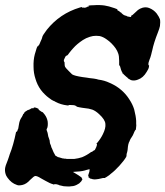

<svg xmlns="http://www.w3.org/2000/svg" viewBox="-30 -693 660 767"><path d="M225 54H226Q225 54 225 54ZM221 53H222Q222 54 221 53ZM458 -400Q457 -402 457 -402Q458 -402 461 -397ZM342 -672Q368 -674 388 -671Q409 -667 416 -664Q427 -661 439 -656L441 -655H439Q437 -655 438 -654Q439 -651 447 -648Q448 -648 447.5 -647Q447 -646 451 -644Q455 -642 455 -642V-641Q455 -641 456.5 -639.5Q458 -638 460 -636.5Q462 -635 464 -633.5Q466 -632 467 -632Q468 -632 470 -631Q474 -629 473 -631L474 -630Q479 -627 483 -626L485 -625L484 -626L483 -628L486 -626Q491 -624 494 -626Q495 -627 493.5 -628.5Q492 -630 494 -630Q498 -631 508 -641Q516 -649 521 -653Q529 -659 539 -662Q553 -666 566 -661Q584 -654 596 -639Q606 -625 609 -616Q610 -612 610 -603.5Q610 -595 609 -589Q607 -579 601 -564Q584 -521 578 -491Q577 -488 576.5 -485.5Q576 -483 574 -475Q571 -463 567 -454Q562 -442 563 -434Q564 -432 564 -432Q564 -432 565 -432Q566 -433 565.5 -431.5Q565 -430 565 -426Q564 -418 556 -406Q542 -382 521 -375Q507 -369 493 -373L481 -380Q482 -381 475 -386Q470 -390 465 -395Q460 -400 457 -406Q453 -414 451.5 -421.5Q450 -429 447 -432L446 -433V-450Q446 -470 442 -480Q436 -499 415 -520Q407 -528 397 -535Q382 -546 368 -549Q362 -550 354 -550Q341 -550 329 -546Q313 -541 301 -533Q277 -517 263 -501Q257 -494 255 -492Q252 -488 247 -482Q240 -472 239 -472Q235 -471 232 -468Q231 -466 228.5 -461Q226 -456 225 -453Q225 -446 227 -446Q228 -446 228 -440Q228 -430 230 -426Q232 -422 244 -410Q255 -399 258 -396Q267 -390 300 -385Q310 -384 315.5 -383Q321 -382 328 -381Q348 -379 356 -377Q358 -376 363 -375Q387 -372 408 -362Q436 -350 456 -332Q474 -316 486 -297Q500 -276 506 -256Q513 -229 514 -210Q514 -200 514 -197Q515 -195 514 -187Q513 -179 513 -178Q513 -177 512.5 -175.5Q512 -174 512 -174Q510 -174 508 -169Q507 -167 506.5 -166Q506 -165 504 -160Q501 -152 496 -145Q491 -138 489 -133Q488 -129 485 -124Q482 -116 481 -107Q480 -92 478 -85Q477 -83 476.5 -81Q476 -79 476 -77Q474 -72 476 -72Q476 -71 474 -66Q466 -52 447.5 -31.5Q429 -11 413 1Q409 4 406 7Q401 11 394 15Q391 16 389 18H388H382Q370 21 364 22Q359 23 352.5 23.5Q346 24 341 23Q336 22 334 21Q332 20 331 21L329 19Q328 20 328 19Q328 16 325 17Q324 17 324 16Q325 11 323 11Q322 11 322 11Q322 7 327 -7Q328 -13 328 -15Q328 -17 327 -17Q325 -17 315 -14Q310 -12 300 -10Q290 -8 277.5 -7.5Q265 -7 263.5 -6.5Q262 -6 263 -5Q264 -4 270 -1Q287 9 293 14Q297 17 297 18Q296 20 299 22L300 24H299Q298 24 297.5 25.5Q297 27 297 27Q298 27 297 27.5Q296 28 296 29Q296 30 294.5 31.5Q293 33 293 33Q293 33 290.5 35.5Q288 38 287 39Q286 40 286 40Q286 40 284 41Q269 51 255 51L247 52Q247 52 243.5 52Q240 52 234 51.5Q228 51 225 51Q212 48 207 47Q204 45 203 45L195 43Q186 42 186 44Q186 45 182 43Q170 40 151 29Q138 22 133 19Q119 10 111 10Q106 10 90 26Q76 42 59 46Q56 47 49 47.5Q42 48 38 46Q26 42 17 35Q8 28 0 17Q-2 14 -5 9Q-11 -4 -10 -18Q-9 -30 1 -53Q4 -61 5.5 -66Q7 -71 9 -77Q16 -94 22.5 -117Q29 -140 34 -165Q35 -167 36.5 -167Q38 -167 39 -169.5Q40 -172 40.5 -174Q41 -176 41 -176Q43 -176 45 -192Q45 -195 47 -203L49 -210L51 -215L53 -219L55 -222Q56 -225 57 -225L60 -231Q60 -231 61.5 -234Q63 -237 62.5 -237Q62 -237 66 -240L68 -244V-245L82 -254L83 -253Q84 -254 83 -254H84L86 -255L89 -256L94 -259Q93 -259 93 -259.5Q93 -260 98 -260.5Q103 -261 105 -261L107 -262L105 -263L103 -264H105Q114 -264 124 -258L126 -257H123Q121 -258 125 -255L128 -252Q139 -244 140 -245Q141 -245 143 -242Q155 -229 159 -214Q161 -208 161 -199Q161 -190 160 -187Q160 -185 159.5 -184Q159 -183 159 -183L156 -176Q156 -173 158 -168.5Q160 -164 161 -158Q162 -148 166 -139Q169 -132 169 -125Q169 -121 171.5 -116Q174 -111 174 -109Q174 -107 175.5 -104Q177 -101 178 -99Q183 -85 191 -72Q193 -69 196 -69Q196 -69 198 -67.5Q200 -66 202 -65H204H205L206 -64H209Q211 -63 212 -62.5Q213 -62 214 -62Q216 -61 221 -60Q223 -60 224 -60Q224 -59 233 -59Q235 -58 237 -58H263H266Q283 -60 298 -65Q317 -73 333 -85Q335 -87 336 -87L335 -86H337Q339 -87 342 -90L345 -92H346Q351 -95 350 -97Q350 -97 351 -98Q352 -99 352 -100Q352 -101 353 -102.5Q354 -104 355 -106Q356 -108 355 -108L356 -110Q357 -112 357.5 -114.5Q358 -117 356 -118L355 -119L358 -122Q373 -140 381 -157Q393 -181 391 -198Q390 -215 366 -237Q352 -250 339 -255Q324 -260 309 -261Q306 -261 298 -262.5Q290 -264 286.5 -264.5Q283 -265 280 -266Q277 -267 276 -267Q275 -267 275.5 -268Q276 -269 275 -269.5Q274 -270 270.5 -271Q267 -272 267 -272.5Q267 -273 262.5 -273Q258 -273 252.5 -273.5Q247 -274 245 -273.5Q243 -273 244 -272Q245 -271 243.5 -271.5Q242 -272 238 -272Q213 -275 192 -286Q187 -289 187 -289Q187 -289 184 -290Q178 -292 164 -303Q157 -308 149 -316Q131 -333 120 -356Q115 -367 112 -377Q104 -401 104 -426Q103 -453 109 -476Q118 -509 121 -509Q121 -505 125 -513Q126 -514 127 -515Q129 -520 132 -527Q138 -539 139 -545Q139 -550 157 -574Q209 -639 289 -663Q296 -665 296.5 -665Q297 -665 297 -664Q297 -663 300 -662.5Q303 -662 305 -663H306Q305 -662 309 -662L316 -664Q316 -665 319 -666Q324 -667 325 -668Q326 -669 324 -670L323 -671H327Q332 -672 342 -672Z"/></svg>

Font: TT2020 Style B
Style: Italic
Weight: 400
Italic angle: -15°
Version: Version 0.2.000